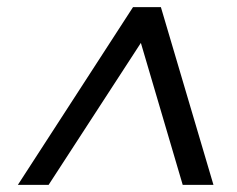

<svg xmlns="http://www.w3.org/2000/svg" viewBox="-20 -720 662 537"><path d="M30 -203 352 -700H430L577 -203H491L374 -600L116 -203Z"/></svg>

Font: DM Sans 16pt
Style: Italic
Weight: 400
Italic angle: -10°
Version: Version 4.004;gftools[0.9.30]